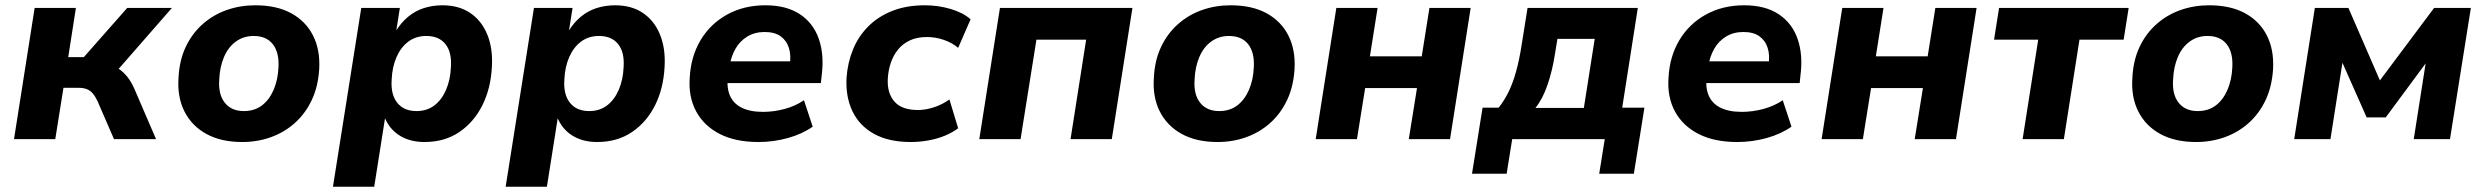

<svg xmlns="http://www.w3.org/2000/svg" viewBox="-20 -526 9395 726"><path d="M33 0 111 -496H267L238 -310H297L461 -496H630L409 -243L382 -281Q408 -279 427 -267Q446 -255 461.5 -235.5Q477 -216 489 -188L570 0H411L349 -143Q340 -162 330.5 -173Q321 -184 308 -189Q295 -194 276 -194H220L189 0Z M896 11Q816 11 760.5 -19.5Q705 -50 677.5 -104.5Q650 -159 655 -231Q658 -297 682 -348Q706 -399 746 -434.5Q786 -470 837 -488Q888 -506 945 -506Q1026 -506 1081 -476Q1136 -446 1163.5 -392Q1191 -338 1187 -265Q1183 -199 1159 -148Q1135 -97 1095.5 -61.5Q1056 -26 1005 -7.5Q954 11 896 11ZM902 -106Q942 -106 970 -127Q998 -148 1014.5 -186Q1031 -224 1033 -272Q1036 -328 1011.5 -359Q987 -390 939 -390Q901 -390 872 -369Q843 -348 827 -310.5Q811 -273 809 -225Q805 -169 830 -137.5Q855 -106 902 -106Z M1239 180 1346 -496H1492L1478 -407H1476Q1496 -440 1523 -462.5Q1550 -485 1583 -495.5Q1616 -506 1653 -506Q1715 -506 1758 -477Q1801 -448 1822.5 -395.5Q1844 -343 1840 -274Q1836 -192 1804 -128Q1772 -64 1716.5 -26.5Q1661 11 1585 11Q1529 11 1489.5 -14.5Q1450 -40 1433 -86H1437L1395 180ZM1555 -106Q1594 -106 1622 -127Q1650 -148 1666.5 -186Q1683 -224 1685 -272Q1689 -328 1664.5 -359Q1640 -390 1592 -390Q1553 -390 1524.5 -369Q1496 -348 1479.5 -310.5Q1463 -273 1461 -225Q1457 -169 1482 -137.5Q1507 -106 1555 -106Z M1892 180 1999 -496H2145L2131 -407H2129Q2149 -440 2176 -462.5Q2203 -485 2236 -495.5Q2269 -506 2306 -506Q2368 -506 2411 -477Q2454 -448 2475.5 -395.5Q2497 -343 2493 -274Q2489 -192 2457 -128Q2425 -64 2369.5 -26.5Q2314 11 2238 11Q2182 11 2142.5 -14.5Q2103 -40 2086 -86H2090L2048 180ZM2208 -106Q2247 -106 2275 -127Q2303 -148 2319.5 -186Q2336 -224 2338 -272Q2342 -328 2317.5 -359Q2293 -390 2245 -390Q2206 -390 2177.5 -369Q2149 -348 2132.5 -310.5Q2116 -273 2114 -225Q2110 -169 2135 -137.5Q2160 -106 2208 -106Z M2848 11Q2761 11 2701.5 -19.5Q2642 -50 2612.5 -104.5Q2583 -159 2588 -231Q2592 -312 2629 -374Q2666 -436 2729.5 -471Q2793 -506 2874 -506Q2954 -506 3005 -472Q3056 -438 3076.5 -378Q3097 -318 3087 -241L3084 -212H2710L2722 -294H2982L2966 -279Q2972 -317 2963 -345Q2954 -373 2931.5 -389Q2909 -405 2871 -405Q2834 -405 2806 -388Q2778 -371 2761.5 -342.5Q2745 -314 2739 -278L2734 -247Q2726 -201 2738.5 -168.5Q2751 -136 2783 -119.5Q2815 -103 2865 -103Q2906 -103 2947 -114Q2988 -125 3020 -147L3053 -47Q3013 -19 2959 -4Q2905 11 2848 11Z M3424 11Q3341 11 3285.5 -19.5Q3230 -50 3203.5 -105Q3177 -160 3181 -232Q3185 -289 3205.5 -339Q3226 -389 3263.5 -426.5Q3301 -464 3354.5 -485Q3408 -506 3477 -506Q3528 -506 3575 -492Q3622 -478 3650 -453L3603 -345Q3581 -364 3549.5 -375Q3518 -386 3485 -386Q3448 -386 3421 -373.5Q3394 -361 3376 -339Q3358 -317 3348.5 -289Q3339 -261 3337 -229Q3334 -174 3362 -142Q3390 -110 3451 -110Q3480 -110 3512 -120.5Q3544 -131 3570 -150L3603 -41Q3582 -25 3553 -13Q3524 -1 3490.5 5Q3457 11 3424 11Z M3683 0 3761 -496H4262L4184 0H4028L4087 -376H3899L3839 0Z M4584 11Q4504 11 4448.5 -19.5Q4393 -50 4365.5 -104.5Q4338 -159 4343 -231Q4346 -297 4370 -348Q4394 -399 4434 -434.5Q4474 -470 4525 -488Q4576 -506 4633 -506Q4714 -506 4769 -476Q4824 -446 4851.5 -392Q4879 -338 4875 -265Q4871 -199 4847 -148Q4823 -97 4783.5 -61.5Q4744 -26 4693 -7.5Q4642 11 4584 11ZM4590 -106Q4630 -106 4658 -127Q4686 -148 4702.5 -186Q4719 -224 4721 -272Q4724 -328 4699.5 -359Q4675 -390 4627 -390Q4589 -390 4560 -369Q4531 -348 4515 -310.5Q4499 -273 4497 -225Q4493 -169 4518 -137.5Q4543 -106 4590 -106Z M4955 0 5033 -496H5189L5160 -313H5356L5385 -496H5541L5463 0H5307L5338 -193H5142L5111 0Z M5546 131 5586 -119H5647Q5669 -147 5685 -180Q5701 -213 5713 -256.5Q5725 -300 5734 -358L5756 -496H6173L6114 -119H6198L6158 131H6027L6048 0H5698L5677 131ZM5786 -118H5969L6010 -379H5869L5859 -318Q5850 -260 5832 -206.5Q5814 -153 5786 -118Z M6549 11Q6462 11 6402.5 -19.5Q6343 -50 6313.5 -104.5Q6284 -159 6289 -231Q6293 -312 6330 -374Q6367 -436 6430.5 -471Q6494 -506 6575 -506Q6655 -506 6706 -472Q6757 -438 6777.5 -378Q6798 -318 6788 -241L6785 -212H6411L6423 -294H6683L6667 -279Q6673 -317 6664 -345Q6655 -373 6632.5 -389Q6610 -405 6572 -405Q6535 -405 6507 -388Q6479 -371 6462.5 -342.5Q6446 -314 6440 -278L6435 -247Q6427 -201 6439.5 -168.5Q6452 -136 6484 -119.5Q6516 -103 6566 -103Q6607 -103 6648 -114Q6689 -125 6721 -147L6754 -47Q6714 -19 6660 -4Q6606 11 6549 11Z M6868 0 6946 -496H7102L7073 -313H7269L7298 -496H7454L7376 0H7220L7251 -193H7055L7024 0Z M7628 0 7687 -376H7520L7539 -496H8029L8010 -376H7843L7784 0Z M8284 11Q8204 11 8148.5 -19.5Q8093 -50 8065.5 -104.5Q8038 -159 8043 -231Q8046 -297 8070 -348Q8094 -399 8134 -434.5Q8174 -470 8225 -488Q8276 -506 8333 -506Q8414 -506 8469 -476Q8524 -446 8551.5 -392Q8579 -338 8575 -265Q8571 -199 8547 -148Q8523 -97 8483.5 -61.5Q8444 -26 8393 -7.5Q8342 11 8284 11ZM8290 -106Q8330 -106 8358 -127Q8386 -148 8402.5 -186Q8419 -224 8421 -272Q8424 -328 8399.5 -359Q8375 -390 8327 -390Q8289 -390 8260 -369Q8231 -348 8215 -310.5Q8199 -273 8197 -225Q8193 -169 8218 -137.5Q8243 -106 8290 -106Z M8655 0 8733 -496H8860L8979 -222L9184 -496H9323L9244 0H9107L9156 -312H9171L9001 -82H8929L8827 -312H8841L8792 0Z"/></svg>

Font: Nunito Sans 10pt ExtraBold
Style: Italic
Weight: 800
Italic angle: -9°
Designer: Vernon Adams
Foundry: Vernon Adams
Version: Version 3.101;gftools[0.9.27]